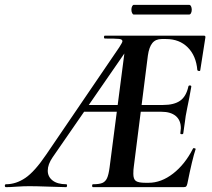

<svg xmlns="http://www.w3.org/2000/svg" viewBox="-81 -772 873 792"><path d="M-56 -12Q-15 -12 23.5 -38Q62 -64 110 -135L411 -577Q424 -597 424 -602Q424 -610 410 -611.5Q396 -613 352 -613Q348 -613 348 -619Q348 -625 352 -625H760Q768 -625 766 -616L745 -482Q745 -479 741 -479Q738 -479 735.5 -480.5Q733 -482 733 -483Q728 -542 693.5 -576.5Q659 -611 604 -611H586Q561 -611 547.5 -594.5Q534 -578 529 -543L471 -85Q469 -73 469 -55Q469 -33 479.5 -25.5Q490 -18 519 -18H532Q584 -18 633 -56Q682 -94 715 -159Q716 -162 721.5 -160.5Q727 -159 726 -157Q712 -115 692 -15Q690 -6 687 -3Q684 0 676 0H303Q299 0 299 -6Q299 -12 303 -12Q329 -12 341.5 -17.5Q354 -23 360.5 -37Q367 -51 371 -81L440 -613L467 -602L136 -123Q116 -94 116 -68Q116 -43 136 -27.5Q156 -12 192 -12Q196 -12 195.5 -6Q195 0 192 0L124 -2Q66 -4 40 -4Q17 -4 -13 -2Q-39 0 -56 0Q-61 0 -61 -6Q-61 -12 -56 -12ZM282 -339H467L469 -311H263ZM663 -223Q665 -237 665 -243Q665 -276 644 -293.5Q623 -311 585 -311H428L432 -339H592Q637 -339 662 -356.5Q687 -374 696 -415Q697 -420 703 -419.5Q709 -419 708 -414Q700 -367 691 -325Q687 -307 685 -293.5Q683 -280 682 -271L675 -222Q674 -218 668 -218.5Q662 -219 663 -223ZM461 -732Q461 -740 464 -746Q467 -752 471 -752H699Q704 -752 707 -746Q710 -740 710 -732Q710 -724 707 -718Q704 -712 699 -712H471Q467 -712 464 -718Q461 -724 461 -732Z"/></svg>

Font: Cormorant Infant
Style: Bold Italic
Weight: 700
Italic angle: -10°
Designer: Christian Thalmann (Catharsis Fonts)
Foundry: Catharsis Fonts
Version: Version 4.000